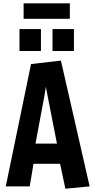

<svg xmlns="http://www.w3.org/2000/svg" viewBox="-20 -1129 578 1163"><path d="M376 14 344 -137H183L160 0H15L168 -741L349 -762L523 0ZM258 -603 250 -554 195 -259H325L267 -555ZM123 -1015V-1109H403V-1015ZM298 -820V-953H428V-820ZM98 -820V-953H228V-820Z"/></svg>

Font: Freeman
Style: Regular
Weight: 400
Designer: Vernon Adams, Aoife Mooney, Rodrigo Fuenzalida
Foundry: Rodrigo Fuenzalida
Version: Version 1.000; ttfautohint (v1.8.4.7-5d5b)